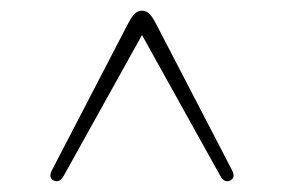

<svg xmlns="http://www.w3.org/2000/svg" viewBox="-20 -730 531 359"><path d="M99 -401Q91.5 -387.5 80.5 -392.5Q70 -397.5 77 -411.5L219 -685Q227 -700.5 232.8 -705.2Q238.5 -710 245.5 -710Q252.5 -710 258.2 -705.2Q264 -700.5 272 -685L414 -411.5Q421 -397.5 410.5 -392.5Q399.5 -387.5 392 -401L245.5 -664.5Z"/></svg>

Font: Fraunces 9pt S000 Thin
Style: Regular
Weight: 100
Version: Version 1.000; ttfautohint (v1.8.3)